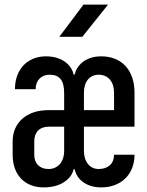

<svg xmlns="http://www.w3.org/2000/svg" viewBox="-20 -805 640 835"><path d="M338 -645 450 -785H343L238 -645ZM170 10C255 10 294 -36 300 -69H305C310 -36 345 10 420 10C507 10 565 -47 565 -132H476C476 -93 450 -70 409 -70C371 -70 345 -101 345 -149V-254H565V-402C565 -499 510 -560 420 -560C346 -560 311 -514 305 -481H300C294 -514 258 -560 180 -560C99 -560 45 -503 45 -417H135C135 -455 159 -480 196 -480C239 -480 259 -455 259 -401V-326H190C96 -326 35 -272 35 -190V-132C35 -45 87 10 170 10ZM345 -402C345 -449 369 -480 409 -480C451 -480 476 -449 476 -402V-326H345ZM191 -70C153 -70 129 -93 129 -132V-190C129 -230 152 -254 192 -254H259V-149C259 -101 232 -70 191 -70Z"/></svg>

Font: Tekne LDO Medium
Style: Regular
Weight: 500
Monospace: yes
Designer: Alessio Laiso, Mario Rullo, Paolo Rosset
Foundry: Alessio Laiso
Version: Version 1.000;hotconv 1.0.109;makeotfexe 2.5.65596